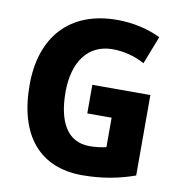

<svg xmlns="http://www.w3.org/2000/svg" viewBox="-82 -866 839 886"><g transform="rotate(10 337.5 -423.0)"><path d="M335 -475V-341H449V-203C428 -198 402 -194 371 -194C267 -194 219 -282 219 -421C219 -562 284 -653 399 -653C455 -653 507 -638 550 -614L601 -745C546 -772 473 -790 397 -790C174 -790 50 -649 50 -425C50 -185 164 -56 361 -56C455 -56 534 -72 607 -98V-475Z"/></g></svg>

Font: Noto Sans Malayalam UI SemiCondensed ExtraBold
Style: Regular
Weight: 800
Width: 4
Designer: Jelle Bosma - Monotype Design Team
Foundry: Monotype Imaging Inc.
Version: Version 2.104